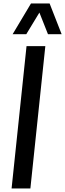

<svg xmlns="http://www.w3.org/2000/svg" viewBox="-20 -1072 371 1092"><path d="M51.8 -877.4 156.2 -1052.2H262.2L330.6 -877.4H252.9L204.1 -1000.5L129.4 -877.4ZM45.9 0 130.9 -809.6H237.8L152.8 0Z"/></svg>

Font: Oswald
Style: Regular
Weight: 400
Designer: Vernon Adams
Foundry: Vernon Adams
Version: 3.0; ttfautohint (v0.94.23-7a4d-dirty) -l 8 -r 50 -G 200 -x 